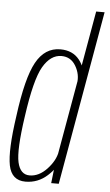

<svg xmlns="http://www.w3.org/2000/svg" viewBox="-55 -822 492 862"><g transform="rotate(5 190.5 -391.0)"><path d="M209 0H243L381 -785H343L217 -70ZM93 3.5Q149 3.5 191.5 -34.8Q234 -73 242 -114L230.5 -144Q223 -102.5 187 -64.2Q151 -26 109 -26Q67 -26 54.8 -80.2Q42.5 -134.5 65 -288Q88.5 -456 122.5 -514.2Q156.5 -572.5 205.5 -572.5Q248 -572.5 270.2 -534.5Q292.5 -496.5 285.5 -455.5L306 -484.5Q314 -525.5 283.8 -563.8Q253.5 -602 198 -602Q128 -602 88.8 -530.8Q49.5 -459.5 27 -286.5Q4 -129.5 17.2 -63Q30.5 3.5 93 3.5Z"/></g></svg>

Font: Anybody Condensed ExtraLight
Style: Italic
Weight: 250
Width: 3
Italic angle: -10°
Version: Version 1.113;gftools[0.9.25]